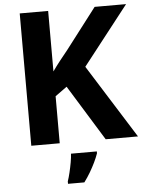

<svg xmlns="http://www.w3.org/2000/svg" viewBox="-61 -763 782 1032"><g transform="rotate(-5 330.0 -246.5)"><path d="M660.5 0H486.2L301.5 -299.5L238.2 -253.8V0H84.8V-714H238.2V-387.6Q257.3 -414.9 279.1 -442.5Q301 -470.1 322.2 -496.2L489 -714H658.6L411 -397.5ZM433 71.2Q424.8 94.7 412.6 119.8Q400.4 144.8 385.4 170.4Q370.4 195.9 351.8 221H263.6V207.8Q270.3 188.3 276.7 161.5Q283.1 134.7 287.9 107.8Q292.8 80.8 293.6 61H433Z"/></g></svg>

Font: Noto Sans Khmer UI
Style: Regular
Weight: 400
Designer: Danh Hong and the Monotype Design Team
Foundry: Monotype Imaging Inc.
Version: Version 2.002